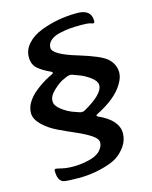

<svg xmlns="http://www.w3.org/2000/svg" viewBox="-110 -784 687 868"><g transform="rotate(-15 233.5 -349.5)"><path d="M348 -370Q348 -390 321 -409.5Q294 -429 267 -438L240 -448Q237 -449 231 -449L218 -446Q208 -442 192.5 -434.5Q177 -427 151 -403Q125 -379 125 -355V-354Q125 -333 151.5 -313Q178 -293 204 -284L230 -275Q234 -273 241 -273Q248 -273 254 -276Q348 -329 348 -370ZM82 8Q57 2 54 -35L53 -47Q53 -56 60 -56Q64 -56 87 -50.5Q110 -45 140 -45Q170 -45 200 -51Q230 -57 246 -65.5Q262 -74 271 -85Q285 -102 285 -119.5Q285 -137 257.5 -155Q230 -173 190.5 -190Q151 -207 111.5 -226Q72 -245 44.5 -272.5Q17 -300 17 -327Q17 -354 31.5 -377Q46 -400 66 -417Q103 -448 142 -467L156 -474Q160 -477 160 -479L156 -484Q116 -502 94.5 -521Q73 -540 73 -574.5Q73 -609 98.5 -637Q124 -665 164 -680Q244 -711 335 -711Q401 -711 401 -657Q401 -647 394 -647Q391 -647 381 -650.5Q371 -654 338.5 -654Q306 -654 284.5 -652Q263 -650 236.5 -644Q210 -638 194 -624Q178 -610 178 -590Q178 -558 293 -524Q388 -495 417 -471Q450 -443 450 -402Q450 -378 432 -349Q398 -292 306 -246Q300 -243 300 -240.5Q300 -238 305 -235Q395 -195 395 -133Q395 -101 376.5 -74Q358 -47 332 -30Q306 -13 254 -0.5Q202 12 149.5 11.5Q97 11 82 8Z"/></g></svg>

Font: Aladin
Style: Regular
Weight: 400
Designer: Angel Koziupa and Alejandro Paul
Foundry: Angel Koziupa and Alejandro Paul
Version: Version 1.000